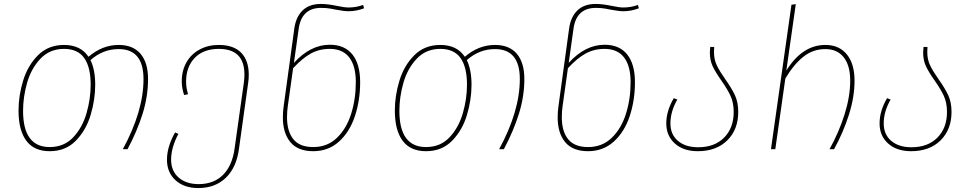

<svg xmlns="http://www.w3.org/2000/svg" viewBox="-20 -757 4932 974"><path d="M731 -356Q731 -268 703.5 -180Q676 -92 627 0H603Q708 -193 708 -356Q708 -508 582 -508Q502 -508 439 -452Q463 -403 463 -327Q463 -252 440 -174.5Q417 -97 365 -43.5Q313 10 232 10Q153 10 113.5 -43Q74 -96 74 -196Q74 -272 97.5 -348.5Q121 -425 173 -477Q225 -529 305 -529Q389 -529 429 -469Q499 -529 582 -529Q655 -529 693 -484Q731 -439 731 -356ZM440 -327Q440 -417 407 -463Q374 -509 305 -509Q232 -509 185 -459Q138 -409 117.5 -337Q97 -265 97 -195Q97 -11 232 -11Q305 -11 351.5 -60.5Q398 -110 419 -183Q440 -256 440 -327Z M1242 -377Q1242 -358 1239 -337L1192 0Q1179 94 1125 145.5Q1071 197 986 197Q914 197 870.5 157.5Q827 118 827 53Q827 -12 868 -85L885 -78Q848 -8 848 53Q848 110 886 143.5Q924 177 988 177Q1064 177 1111 130.5Q1158 84 1170 -3L1217 -337Q1220 -360 1220 -379Q1220 -509 1090 -509Q1012 -509 968 -463.5Q924 -418 924 -343Q924 -311 934 -279L914 -275Q902 -311 902 -343Q902 -399 926 -441Q950 -483 993 -506Q1036 -529 1090 -529Q1165 -529 1203.5 -489.5Q1242 -450 1242 -377Z M1807 -340Q1807 -248 1780.5 -168Q1754 -88 1700 -39Q1646 10 1569 10Q1491 10 1453 -36Q1415 -82 1415 -161Q1415 -191 1419 -218L1473 -612Q1481 -671 1515 -704Q1549 -737 1608 -737Q1642 -737 1690 -727Q1728 -719 1748 -719Q1787 -719 1822 -732L1827 -715Q1788 -700 1748 -700Q1726 -700 1684 -708Q1680 -709 1658 -713Q1636 -717 1609 -717Q1509 -717 1495 -609L1471 -438Q1555 -530 1653 -530Q1728 -530 1767.5 -481Q1807 -432 1807 -340ZM1785 -340Q1785 -423 1751.5 -466Q1718 -509 1653 -509Q1599 -509 1556 -485Q1513 -461 1467 -411L1440 -219Q1436 -192 1436 -162Q1436 -91 1468 -51Q1500 -11 1569 -11Q1641 -11 1689.5 -58Q1738 -105 1761.5 -180Q1785 -255 1785 -340Z M2640 -356Q2640 -268 2612.5 -180Q2585 -92 2536 0H2512Q2617 -193 2617 -356Q2617 -508 2491 -508Q2411 -508 2348 -452Q2372 -403 2372 -327Q2372 -252 2349 -174.5Q2326 -97 2274 -43.5Q2222 10 2141 10Q2062 10 2022.5 -43Q1983 -96 1983 -196Q1983 -272 2006.5 -348.5Q2030 -425 2082 -477Q2134 -529 2214 -529Q2298 -529 2338 -469Q2408 -529 2491 -529Q2564 -529 2602 -484Q2640 -439 2640 -356ZM2349 -327Q2349 -417 2316 -463Q2283 -509 2214 -509Q2141 -509 2094 -459Q2047 -409 2026.5 -337Q2006 -265 2006 -195Q2006 -11 2141 -11Q2214 -11 2260.5 -60.5Q2307 -110 2328 -183Q2349 -256 2349 -327Z M3201 -340Q3201 -248 3174.5 -168Q3148 -88 3094 -39Q3040 10 2963 10Q2885 10 2847 -36Q2809 -82 2809 -161Q2809 -191 2813 -218L2867 -612Q2875 -671 2909 -704Q2943 -737 3002 -737Q3036 -737 3084 -727Q3122 -719 3142 -719Q3181 -719 3216 -732L3221 -715Q3182 -700 3142 -700Q3120 -700 3078 -708Q3074 -709 3052 -713Q3030 -717 3003 -717Q2903 -717 2889 -609L2865 -438Q2949 -530 3047 -530Q3122 -530 3161.5 -481Q3201 -432 3201 -340ZM3179 -340Q3179 -423 3145.5 -466Q3112 -509 3047 -509Q2993 -509 2950 -485Q2907 -461 2861 -411L2834 -219Q2830 -192 2830 -162Q2830 -91 2862 -51Q2894 -11 2963 -11Q3035 -11 3083.5 -58Q3132 -105 3155.5 -180Q3179 -255 3179 -340Z M3660 -354Q3692 -309 3708.5 -273.5Q3725 -238 3725 -189Q3725 -100 3669.5 -45Q3614 10 3520 10Q3447 10 3403.5 -29Q3360 -68 3360 -131Q3360 -194 3398 -259L3416 -252Q3381 -191 3381 -131Q3381 -75 3419 -42.5Q3457 -10 3522 -10Q3605 -10 3653.5 -59Q3702 -108 3702 -189Q3702 -236 3686 -270.5Q3670 -305 3639 -349Q3610 -390 3595.5 -420.5Q3581 -451 3581 -491Q3581 -499 3583 -519H3603Q3602 -510 3602 -493Q3602 -455 3616.5 -425Q3631 -395 3660 -354Z M4315 -348Q4315 -265 4286.5 -175Q4258 -85 4211 0H4188Q4236 -86 4264.5 -177Q4293 -268 4293 -348Q4293 -425 4260 -466.5Q4227 -508 4167 -508Q4105 -508 4056.5 -470Q4008 -432 3964 -359L3913 0H3891L3995 -733L4017 -736L3969 -399Q4050 -529 4167 -529Q4237 -529 4276 -481Q4315 -433 4315 -348Z M4742 -354Q4774 -309 4790.5 -273.5Q4807 -238 4807 -189Q4807 -100 4751.5 -45Q4696 10 4602 10Q4529 10 4485.5 -29Q4442 -68 4442 -131Q4442 -194 4480 -259L4498 -252Q4463 -191 4463 -131Q4463 -75 4501 -42.5Q4539 -10 4604 -10Q4687 -10 4735.5 -59Q4784 -108 4784 -189Q4784 -236 4768 -270.5Q4752 -305 4721 -349Q4692 -390 4677.5 -420.5Q4663 -451 4663 -491Q4663 -499 4665 -519H4685Q4684 -510 4684 -493Q4684 -455 4698.5 -425Q4713 -395 4742 -354Z"/></svg>

Font: FiraGO Thin
Style: Italic
Weight: 100
Italic angle: -8°
Designer: bBox Type GmbH
Foundry: bBox Type GmbH
Version: Version 1.001